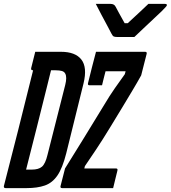

<svg xmlns="http://www.w3.org/2000/svg" viewBox="-55 -966 877 986"><path d="M635 -776H547Q534 -776 528.5 -779Q523 -782 517 -794Q510 -808 496.5 -833Q483 -858 467 -888Q451 -918 437 -946H513Q532 -946 539 -931Q546 -917 557 -897.5Q568 -878 585 -847H601Q635 -878 661 -902.5Q687 -927 707 -946H792Q803 -946 802 -939Q801 -935 796 -930Q791 -925 775 -908Q758 -892 733 -868.5Q708 -845 682 -820.5Q656 -796 635 -776ZM258 -700Q332 -700 363 -660Q394 -620 374 -538L285 -178Q266 -103 240 -65Q214 -27 175.5 -13.5Q137 0 82 0H-26Q-37 0 -35 -11Q1 -150 37.5 -294.5Q74 -439 115 -605H114Q103 -605 105 -616Q110 -637 115.5 -658Q121 -679 126 -700ZM526 0H264Q253 0 256 -11L279 -101Q320 -167 372 -251Q424 -335 481 -429Q507 -473 534.5 -512.5Q562 -552 586 -585L590 -600H487Q482 -582 477.5 -563Q473 -544 469 -528H405Q394 -528 397 -539Q405 -573 417 -619.5Q429 -666 438 -700H690Q701 -700 698 -689L670 -579Q649 -541 625.5 -502Q602 -463 574.5 -417Q547 -371 510 -311Q471 -247 439 -199Q407 -151 381 -113L378 -101H540Q551 -101 548 -90Q543 -68 537 -45.5Q531 -23 526 0ZM79 -95H108Q143 -95 160.5 -110Q178 -125 189 -171L280 -530Q290 -570 280 -588Q275 -598 262.5 -601.5Q250 -605 231 -605H207Q202 -584 196.5 -562.5Q191 -541 186 -520Q160 -414 133 -308Q106 -202 79 -95Z"/></svg>

Font: Recursive Mn Lnr St Med
Style: Italic
Weight: 500
Italic angle: -15°
Monospace: yes
Version: Version 1.079;hotconv 1.0.112;makeotfexe 2.5.65598; ttfautoh